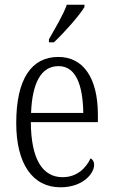

<svg xmlns="http://www.w3.org/2000/svg" viewBox="-20 -786 479 816"><path d="M188 -619V-606H209C254 -648 318 -721 339 -756V-766H264C248 -721 216 -669 188 -619ZM237 10C333 10 380 -49 380 -85C380 -100 373 -109 365 -113C345 -71 307 -33 246 -33C162 -33 112 -107 111 -267H396V-298C396 -455 334 -544 228 -544C114 -544 49 -451 49 -263C49 -89 119 10 237 10ZM334 -306H112C117 -431 153 -505 229 -505C303 -505 332 -424 334 -306Z"/></svg>

Font: Noto Serif Hebrew Condensed Light
Style: Regular
Weight: 300
Width: 3
Designer: Monotype Design Team
Foundry: Monotype Imaging Inc.
Version: Version 2.004